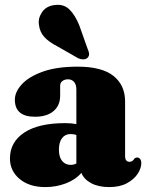

<svg xmlns="http://www.w3.org/2000/svg" viewBox="-20 -750 596 782"><path d="M20.5 -104.5Q20.5 -171.5 78.8 -210Q137 -248.5 245.5 -248.5Q271.5 -248.5 291 -244.5V-386.5Q291 -405 281.8 -416Q272.5 -427 257 -427Q243.5 -427 234.2 -420Q225 -413 225 -401V-360Q225 -320.5 198 -297.5Q171 -274.5 122.5 -274.5Q40.5 -274.5 40.5 -344Q40.5 -375.5 68.8 -406.5Q97 -437.5 153.8 -458Q210.5 -478.5 296 -478.5Q395 -478.5 442.2 -440.8Q489.5 -403 489.5 -336.5V-112Q489.5 -103 494 -97Q498.5 -91 507.5 -91Q520 -91 527 -103.5Q532 -108.5 538.5 -108.5Q546.5 -108.5 551 -102Q555.5 -95.5 555.5 -86Q555.5 -65 540.8 -42.2Q526 -19.5 497 -3.8Q468 12 425 12Q381 12 351.2 -4Q321.5 -20 311.5 -46Q287.5 -18 248 -3Q208.5 12 164.5 12Q99.5 12 60 -21Q20.5 -54 20.5 -104.5ZM220 -140.5Q220 -110 233.2 -94.2Q246.5 -78.5 268 -78.5Q280 -78.5 291 -84V-200.5Q280.5 -204 267 -204Q245.5 -204 232.8 -187.5Q220 -171 220 -140.5ZM303 -646.5 336.5 -552Q341.5 -541.5 342.8 -532.2Q344 -523 337 -515Q330.5 -508.5 319.8 -508.2Q309 -508 299 -512.5L214 -561Q179 -579 160.5 -599.2Q142 -619.5 138.5 -649.5Q134.5 -676 151.5 -700.8Q168.5 -725.5 202.5 -729.5Q239.5 -734.5 263 -711.2Q286.5 -688 303 -646.5Z"/></svg>

Font: Fraunces 72pt S050 Black
Style: Regular
Weight: 900
Version: Version 1.000; ttfautohint (v1.8.3)